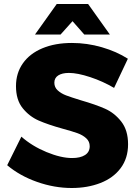

<svg xmlns="http://www.w3.org/2000/svg" viewBox="-20 -930 686 961"><path d="M325 -565Q291 -565 271.5 -552.5Q252 -540 252 -516Q252 -493 269 -477.5Q286 -462 311 -452.5Q336 -443 385 -428Q458 -407 505.5 -386Q553 -365 587 -321.5Q621 -278 621 -208Q621 -138 584 -88.5Q547 -39 482.5 -14Q418 11 339 11Q252 11 165.5 -19.5Q79 -50 16 -103L87 -246Q140 -199 212.5 -169Q285 -139 341 -139Q382 -139 405.5 -154Q429 -169 429 -198Q429 -222 411.5 -238Q394 -254 367.5 -263.5Q341 -273 293 -286Q221 -306 174 -326.5Q127 -347 93.5 -388.5Q60 -430 60 -499Q60 -564 94.5 -613Q129 -662 192.5 -688.5Q256 -715 340 -715Q416 -715 490 -693.5Q564 -672 620 -636L551 -490Q495 -523 431.5 -544Q368 -565 325 -565ZM530 -757H402L343 -824L283 -757H155L264 -910H421Z"/></svg>

Font: Montserrat arm2
Style: Bold
Weight: 700
Designer: Julieta Ulanovsky
Foundry: Julieta Ulanovsky
Version: Version 6.000